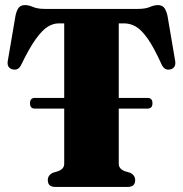

<svg xmlns="http://www.w3.org/2000/svg" viewBox="-20 -735 720 755"><path d="M98 -329Q98 -350 117 -350H232.5V-643H210Q189 -643 167.5 -629.8Q146 -616.5 120.8 -581.5Q95.5 -546.5 64 -481.5Q53 -457 30.5 -462Q4 -468 11.5 -500.5L41 -673.5Q46 -696 54.2 -705.5Q62.5 -715 79 -715Q92.5 -715 110.2 -707.5Q128 -700 156 -700H523.5Q551.5 -700 569.2 -707.5Q587 -715 600.5 -715Q616.5 -715 624.8 -705.5Q633 -696 638.5 -673.5L668 -500.5Q675 -468 649.5 -462Q626.5 -457 615.5 -481.5Q585 -549 560.2 -583.8Q535.5 -618.5 513.5 -630.8Q491.5 -643 469.5 -643H447V-350H560Q579.5 -350 579.5 -329Q579.5 -308 560 -308H447V-91Q447 -71 470.5 -62L492 -55.5Q511.5 -46 511.5 -26.5Q511.5 0 482 0H197.5Q168 0 168 -26.5Q168 -46 187.5 -55.5L209 -62Q232.5 -71 232.5 -91V-308H116.5Q98 -308 98 -329Z"/></svg>

Font: Fraunces 144pt S050 Black
Style: Regular
Weight: 900
Version: Version 1.000; ttfautohint (v1.8.3)